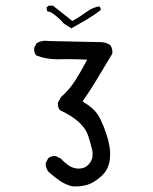

<svg xmlns="http://www.w3.org/2000/svg" viewBox="-20 -670 540 679"><path d="M182.1 -460.4 217.3 -460.9Q247.1 -460.9 288.1 -459L282.7 -448.7Q265.1 -415 244.9 -383.5Q224.6 -352.1 195.3 -326.2L185.1 -307.6Q184.6 -305.7 184.6 -303.7Q184.6 -289.6 191.9 -280.3Q236.8 -260.3 264.6 -232.4Q284.7 -212.4 292 -189.5Q300.8 -162.1 306.2 -139.2Q307.6 -131.3 307.6 -124Q307.6 -102.5 292 -86.9Q278.8 -73.7 258.3 -73.7Q244.6 -73.7 231 -80.1Q215.8 -87.4 194.8 -109.4L177.7 -117.7Q175.8 -118.2 171.6 -118.2Q167.5 -118.2 161.6 -116.5Q155.8 -114.7 150.4 -110.4L142.1 -93.8Q141.6 -91.8 141.6 -89.4Q141.6 -86.9 142.1 -83.5Q142.6 -80.1 144 -76.2Q146.5 -68.4 151.9 -62Q170.9 -44.9 191.4 -30.8Q211.9 -16.6 235.4 -11.2Q240.7 -10.7 246.1 -10.7Q269 -10.7 289.1 -16.6Q313.5 -23.9 339.8 -48.3Q365.2 -71.8 368.7 -108.9Q369.6 -116.2 369.6 -126.2Q369.6 -136.2 367.7 -149.9Q364.3 -171.4 356.4 -195.3Q336.4 -255.4 315.9 -277.3Q301.8 -293 278.3 -307.1L272 -311.5Q299.3 -350.6 319.8 -384.8L377 -480Q377.4 -483.9 377.4 -487.3Q377.4 -501 369.1 -511.2Q353.5 -521 335 -521L153.3 -524.9Q147.5 -525.9 141.6 -525.9Q123.5 -525.9 109.4 -517.1L101.1 -501Q100.6 -499 100.6 -497.1Q100.6 -483.4 107.9 -474.1Q142.6 -460.4 182.1 -460.4ZM335.9 -634.3Q336.4 -635.3 336.4 -636.5Q336.4 -637.7 335.9 -639.6Q335.4 -643.6 331.1 -647.5Q307.1 -643.6 287.6 -628.9Q264.6 -611.8 235.8 -595.7L167.5 -649.9H151.4L144.5 -643.1L147 -629.9L159.2 -627Q186 -610.4 206.1 -586.4L232.4 -569.8Q258.8 -584.5 285.4 -600.1Q312 -615.7 335.9 -634.3Z"/></svg>

Font: Bakudai
Style: ExtraLight
Weight: 200
Version: Version 1.48